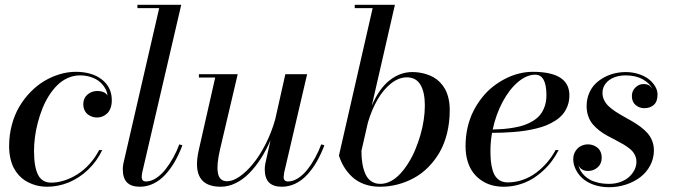

<svg xmlns="http://www.w3.org/2000/svg" viewBox="-20 -770 2814 802"><path d="M429 -371.1Q427.5 -386.5 419.2 -401.1Q410.9 -415.8 396.9 -428Q382.8 -440.2 361.2 -447.6Q339.6 -455.1 314 -455.1Q287.1 -455.1 262.8 -444.1Q238.5 -433.1 219.5 -414.3Q200.4 -395.5 184.3 -370.1Q168.2 -344.7 156.9 -316Q145.5 -287.4 137.6 -256.6Q129.6 -225.8 125.9 -196.4Q122.1 -167 122.1 -139.9Q122.1 -73.7 138.7 -40.4Q155.3 -7.1 194.1 -7.1Q220.2 -7.1 248.2 -16Q276.1 -24.9 302.7 -41.5Q329.3 -58.1 353.4 -84.4Q377.4 -110.6 394 -143.1H407Q384.5 -95.7 347.5 -60.7Q310.5 -25.6 266.6 -7.8Q222.7 10 177 10Q161.1 10 145.8 7.4Q130.4 4.9 114.5 -1.1Q98.6 -7.1 84.6 -16Q70.6 -24.9 58.2 -38.6Q45.9 -52.2 37.1 -69.3Q28.3 -86.4 23.2 -109.6Q18.1 -132.8 18.1 -159.9Q18.1 -206.1 29.5 -248.7Q41 -291.3 60.9 -324.8Q80.8 -358.4 107.8 -386Q134.8 -413.6 165.6 -431.9Q196.5 -450.2 229.9 -460.1Q263.2 -470 295.9 -470Q364.7 -470 405.9 -437.6Q447 -405.3 447 -351.1Q447 -332.8 441.7 -318.5Q436.3 -304.2 427.2 -295.8Q418.2 -287.4 407.5 -283.2Q396.7 -279.1 385 -279.1Q375.2 -279.1 365.5 -282.2Q355.7 -285.4 347.2 -291.9Q338.6 -298.3 333.3 -309.4Q327.9 -320.6 327.9 -335Q327.9 -359.9 345.3 -374.9Q362.8 -389.9 386 -389.9Q417.5 -389.9 429 -371.1Z M741.9 -163.1Q727.3 -124.5 709.4 -93.6Q691.4 -62.7 669.3 -39.2Q647.2 -15.6 620.4 -2.8Q593.5 10 564 10Q528.3 10 510.6 -7.9Q492.9 -25.9 492.9 -63Q492.9 -72.8 494.9 -85L645 -736.1H554V-750H737.1L574 -49.1Q572 -36.9 572 -31Q572 -12 589.8 -12Q610.4 -12 631.6 -25.6Q652.8 -39.3 670.8 -61.9Q688.7 -84.5 703.6 -111.5Q718.5 -138.4 729 -167Z M972.9 -460 898.9 -145Q891.8 -114 889.5 -90.8Q887.2 -67.6 889.9 -49.6Q892.6 -31.5 902.3 -22.2Q912.1 -12.9 929 -12.9Q952.4 -12.9 981.1 -32.7Q1009.8 -52.5 1037.2 -86.1Q1064.7 -119.6 1089.6 -168.5Q1114.5 -217.3 1129.6 -271.5L1171.9 -460H1262.9L1167 -49.1Q1164.8 -35.4 1164.8 -31Q1164.8 -12 1182.9 -12Q1203.9 -12 1225.1 -25.6Q1246.3 -39.3 1264.2 -62Q1282 -84.7 1296.6 -111.5Q1311.3 -138.2 1321.8 -167L1335 -163.1Q1320.3 -124.5 1302.4 -93.6Q1284.4 -62.7 1262.3 -39.2Q1240.2 -15.6 1213.4 -2.8Q1186.5 10 1157 10Q1121.3 10 1103.6 -7.9Q1085.9 -25.9 1085.9 -63Q1085.9 -72.8 1087.9 -85L1110.1 -184.6Q1092 -142.8 1069.7 -108Q1047.4 -73.2 1021.1 -46.5Q994.9 -19.8 964.2 -4.9Q933.6 10 901.9 10Q776.6 10 809.8 -141.1L878.9 -446H810.8V-460Z M1536.6 -736.1H1461.7V-750H1629.6L1533 -328.6Q1563.5 -400.1 1607.5 -434.6Q1651.6 -469 1701.7 -469Q1716.8 -469 1731.4 -466.9Q1746.1 -464.8 1762 -459.7Q1777.8 -454.6 1791.6 -446.8Q1805.4 -439 1817.9 -426.3Q1830.3 -413.6 1839.2 -397.6Q1848.1 -381.6 1853.4 -359.1Q1858.6 -336.7 1858.6 -310.1Q1858.6 -258.8 1847.4 -213.5Q1836.2 -168.2 1816 -133.5Q1795.9 -98.9 1768.6 -71.4Q1741.2 -43.9 1708.6 -26.2Q1676 -8.5 1640 0.7Q1604 10 1566.7 10Q1530.3 10 1500.5 -1.2Q1470.7 -12.5 1450.4 -31.7Q1430.2 -51 1417 -72.9Q1403.8 -94.7 1395.8 -120.1ZM1489.7 -139.9Q1489.7 -110.6 1493.7 -86.9Q1497.6 -63.2 1506.2 -43.5Q1514.9 -23.7 1530.8 -12.8Q1546.6 -2 1568.6 -2Q1590.3 -2 1611.6 -12.9Q1632.8 -23.9 1651 -43.3Q1669.2 -62.7 1685.4 -88.4Q1701.7 -114 1714.2 -144Q1726.8 -174.1 1736 -205.6Q1745.1 -237.1 1749.9 -268.8Q1754.6 -300.5 1754.6 -329.1Q1754.6 -385.7 1736 -416.4Q1717.3 -447 1679.7 -447Q1645.8 -447 1613.5 -421.5Q1581.3 -396 1556.9 -353.8Q1532.5 -311.5 1516.8 -258.3Z M2028.6 -139.9Q2028.6 -116.2 2030.4 -97.7Q2032.2 -79.1 2037 -61.8Q2041.7 -44.4 2049.7 -33.1Q2057.6 -21.7 2070.4 -14.9Q2083.3 -8.1 2100.6 -8.1Q2133.3 -8.1 2164.3 -19Q2195.3 -30 2220.3 -49.1Q2245.4 -68.1 2265.6 -91.8Q2285.9 -115.5 2300.5 -143.1H2313.5Q2301.3 -119.1 2285.3 -97.5Q2269.3 -75.9 2247.6 -56Q2225.8 -36.1 2201.3 -21.6Q2176.8 -7.1 2146.2 1.5Q2115.7 10 2083.5 10Q2058.6 10 2035.8 4Q2012.9 -2 1992.6 -15.3Q1972.2 -28.6 1957.2 -48.1Q1942.1 -67.6 1933.3 -96.3Q1924.6 -125 1924.6 -159.9Q1924.6 -200.2 1933.2 -237.8Q1941.9 -275.4 1957.4 -305.9Q1972.9 -336.4 1993.9 -362.9Q2014.9 -389.4 2039.9 -408.8Q2064.9 -428.2 2092.5 -442.1Q2120.1 -456.1 2148.8 -463Q2177.5 -470 2205.6 -470Q2358.4 -470 2358.4 -372.1Q2358.4 -348.4 2351 -328.4Q2343.5 -308.3 2331.4 -293.6Q2319.3 -278.8 2300.8 -266.8Q2282.2 -254.9 2262.8 -246.8Q2243.4 -238.8 2218.5 -232.9Q2193.6 -227.1 2171.9 -223.8Q2150.1 -220.5 2123.5 -218.5Q2096.9 -216.6 2077.6 -215.9Q2058.3 -215.3 2035.2 -215.1Q2028.6 -176.3 2028.6 -139.9ZM2215.6 -458Q2179.9 -458 2143.7 -427.4Q2107.4 -396.7 2079.3 -344.1Q2051.3 -291.5 2038.1 -229.2Q2062.7 -229.7 2083.4 -231.3Q2104 -232.9 2127.8 -237.1Q2151.6 -241.2 2170.2 -247.7Q2188.7 -254.2 2206.7 -265.1Q2224.6 -276.1 2236.3 -290.5Q2248 -304.9 2255.2 -325.7Q2262.5 -346.4 2262.5 -372.1Q2262.5 -458 2215.6 -458Z M2704.3 -398.9Q2695.3 -421.6 2665.3 -438.4Q2635.3 -455.1 2593.5 -455.1Q2566.7 -455.1 2544.9 -446.5Q2523.2 -438 2509.9 -421.1Q2496.6 -404.3 2496.6 -382.1Q2496.6 -365.5 2503.9 -351Q2511.2 -336.4 2523.7 -325.1Q2536.1 -313.7 2552.2 -303.2Q2568.4 -292.7 2586.2 -282.8Q2604 -272.9 2621.8 -262.7Q2639.6 -252.4 2655.8 -240.2Q2671.9 -228 2684.3 -214.2Q2696.8 -200.4 2704.1 -181.9Q2711.4 -163.3 2711.4 -142.1Q2711.4 -107.9 2695.8 -78.6Q2680.2 -49.3 2654.2 -29.7Q2628.2 -10 2594.5 1Q2560.8 12 2524.4 12Q2488.8 12 2459.5 1.5Q2430.2 -9 2412.1 -26Q2394 -43 2384.3 -63.5Q2374.5 -84 2374.5 -105Q2374.5 -124.5 2383.9 -139Q2393.3 -153.6 2407.1 -160.3Q2420.9 -167 2436.5 -167Q2446.3 -167 2455.9 -163.8Q2465.6 -160.6 2474.2 -154.2Q2482.9 -147.7 2488.2 -136.6Q2493.4 -125.5 2493.4 -111.1Q2493.4 -85.9 2476.4 -70.9Q2459.5 -55.9 2436.5 -55.9Q2407.7 -55.9 2396.5 -79.1Q2399.2 -68.1 2404.5 -58Q2409.9 -47.9 2420.3 -37.4Q2430.7 -26.9 2444.5 -19.3Q2458.3 -11.7 2479 -6.8Q2499.8 -2 2524.4 -2Q2549.8 -2 2571.7 -10Q2593.5 -18.1 2607.9 -31.1Q2622.3 -44.2 2630.4 -60.7Q2638.4 -77.1 2638.4 -94Q2638.4 -110.1 2631.3 -123.7Q2624.3 -137.2 2612.2 -147.3Q2600.1 -157.5 2584.5 -166.7Q2568.8 -176 2551.6 -184.8Q2534.4 -193.6 2517.2 -202.9Q2500 -212.2 2484.4 -224.1Q2468.8 -236.1 2456.7 -250.1Q2444.6 -264.2 2437.5 -283.8Q2430.4 -303.5 2430.4 -326.9Q2430.4 -355.5 2440.4 -379.5Q2450.4 -403.6 2466.8 -419.8Q2483.2 -436 2504.6 -447.4Q2526.1 -458.7 2548.6 -463.9Q2571 -469 2593.5 -469Q2621.8 -469 2647 -460.9Q2672.1 -452.9 2689.3 -439.7Q2706.5 -426.5 2716.6 -409.5Q2726.6 -392.6 2726.6 -375Q2726.6 -345.9 2711.2 -332Q2695.8 -318.1 2671.4 -318.1Q2650.6 -318.1 2635 -331.3Q2619.4 -344.5 2619.4 -368.9Q2619.4 -390.4 2634.3 -404.7Q2649.2 -418.9 2667.5 -418.9Q2676.3 -418.9 2682.9 -417.1Q2689.5 -415.3 2693.7 -411.7Q2698 -408.2 2699.8 -405.8Q2701.7 -403.3 2704.3 -398.9Z"/></svg>

Font: Bodoni* 16
Style: Italic
Weight: 400
Italic angle: -13°
Version: Version 2.000